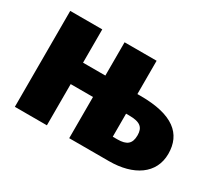

<svg xmlns="http://www.w3.org/2000/svg" viewBox="-106 -728 1027 924"><g transform="rotate(30 407.5 -266.5)"><path d="M549 -348H531V-533H353V-348H229V-533H51V0H229V-229H353V0H574C710 0 804 -62 804 -173C804 -284 728 -348 549 -348ZM557 -111H531V-239H549C611 -239 631 -219 631 -176C631 -129 608 -111 557 -111Z"/></g></svg>

Font: Fira Sans ExtraBold
Style: Regular
Weight: 800
Designer: bBox Type GmbH & Carrois Corporate GbR & Edenspiekermann AG
Foundry: bBox Type GmbH & Carrois Corporate GbR & Edenspiekermann AG
Version: Version 4.300;PS 004.300;hotconv 1.0.88;makeotf.lib2.5.64775